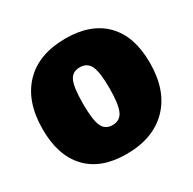

<svg xmlns="http://www.w3.org/2000/svg" viewBox="-131 -689 840 837"><g transform="rotate(-30 289.0 -270.0)"><path d="M297 -555Q425 -555 494.5 -484Q564 -413 564 -280Q564 -140 488 -62.5Q412 15 278 15Q150 15 82 -57Q14 -129 14 -261Q14 -400 88 -477.5Q162 -555 297 -555ZM288 -415Q251 -415 236.5 -383Q222 -351 222 -270Q222 -189 236.5 -157Q251 -125 288 -125Q326 -125 341 -158.5Q356 -192 356 -272Q356 -352 341 -383.5Q326 -415 288 -415Z"/></g></svg>

Font: Bitter Black
Style: Regular
Weight: 900
Designer: Sol Matas, and Bitter project Authors
Foundry: Sol Matas
Version: Version 2.001